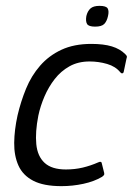

<svg xmlns="http://www.w3.org/2000/svg" viewBox="-20 -631 454 656"><path d="M190 5Q129 5 93.5 -13.5Q58 -32 43 -65.5Q28 -99 28.5 -143Q29 -187 40 -237Q51 -284 69 -328Q87 -372 117 -406.5Q147 -441 190 -461Q233 -481 292 -481Q334 -481 362 -472.5Q390 -464 408 -446Q413 -441 413.5 -438.5Q414 -436 412 -430L403 -387Q402 -381 398 -380.5Q394 -380 391 -384Q375 -404 346 -412.5Q317 -421 286 -421Q247 -421 217.5 -404.5Q188 -388 167 -361Q146 -334 132 -301.5Q118 -269 111 -236Q100 -180 104 -138.5Q108 -97 132.5 -74.5Q157 -52 205 -52Q236 -52 263 -58.5Q290 -65 315 -76Q327 -82 328 -72L336 -40Q337 -35 335 -32.5Q333 -30 329 -27Q302 -11 265 -3Q228 5 190 5ZM349 -576Q345 -558 336 -549Q327 -540 305 -540Q283 -540 277.5 -549Q272 -558 275 -576Q279 -593 289 -602Q299 -611 320 -611Q343 -611 348 -602Q353 -593 349 -576Z"/></svg>

Font: Glory
Style: Italic
Weight: 400
Italic angle: -12°
Designer: Robert Leuschke
Foundry: Robert Leuschke
Version: Version 1.011